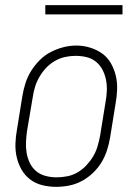

<svg xmlns="http://www.w3.org/2000/svg" viewBox="-20 -718 540 746"><path d="M198 8Q171 8 144.5 1.5Q118 -5 97.5 -20.5Q77 -36 64 -58.5Q51 -81 45 -107Q39 -133 40 -160.5Q41 -188 46 -215L67 -345Q71 -370 79 -395Q87 -420 101 -442.5Q115 -465 134.5 -484.5Q154 -504 177.5 -516Q201 -528 226 -534.5Q251 -541 277 -541Q304 -541 330 -533Q356 -525 377 -510Q398 -495 411 -472Q424 -449 430 -423.5Q436 -398 435 -370Q434 -342 429 -315L408 -185Q404 -160 396 -135Q388 -110 374.5 -87.5Q361 -65 341 -46Q321 -27 297.5 -14.5Q274 -2 248.5 3Q223 8 198 8ZM199 -29Q220 -29 241 -33Q262 -37 281 -48Q300 -59 315.5 -75.5Q331 -92 342 -110.5Q353 -129 359 -149.5Q365 -170 369 -191L390 -321Q394 -342 395 -364Q396 -386 392 -407Q388 -428 378.5 -446.5Q369 -465 353 -478Q337 -491 316.5 -496Q296 -501 274 -501Q253 -501 232.5 -496.5Q212 -492 193 -481Q174 -470 159 -454Q144 -438 133 -419Q122 -400 116 -380Q110 -360 107 -339L85 -209Q82 -188 81 -166Q80 -144 83.5 -123.5Q87 -103 96 -84.5Q105 -66 120.5 -53Q136 -40 157 -34.5Q178 -29 199 -29ZM156 -662V-698H456V-662Z"/></svg>

Font: Iosevka Curly Slab XLtObl
Style: Regular
Weight: 200
Italic angle: -9°
Monospace: yes
Designer: Belleve Invis
Foundry: Belleve Invis
Version: Version 11.1.0; ttfautohint (v1.8.3)